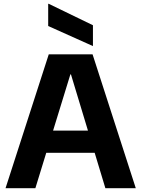

<svg xmlns="http://www.w3.org/2000/svg" viewBox="-20 -984 739 1004"><path d="M9 0 235 -700H464L690 0H531L351 -595H348L165 0ZM120 -185 159 -301H527L565 -185ZM466 -743 232 -848V-964H235L466 -852Z"/></svg>

Font: DM Sans 9pt 36pt Black
Style: Regular
Weight: 900
Version: Version 4.004;gftools[0.9.30]